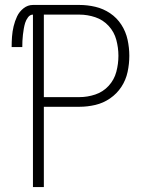

<svg xmlns="http://www.w3.org/2000/svg" viewBox="-20 -755 616 775"><path d="M113 0H157V-324H301Q333 -324 365 -331.5Q397 -339 424.5 -358Q452 -377 470 -404.5Q488 -432 495 -464.5Q502 -497 502 -530Q502 -562 495 -594.5Q488 -627 470 -655Q452 -683 424.5 -701.5Q397 -720 365 -727.5Q333 -735 301 -735H113Q92 -735 75 -721.5Q58 -708 49 -689Q40 -670 35 -649Q30 -628 28.5 -607Q27 -586 27 -565H70Q70 -577 70.5 -589.5Q71 -602 72.5 -614.5Q74 -627 76 -639Q78 -651 81.5 -662.5Q85 -674 93 -685Q101 -696 113 -696ZM157 -363V-696H301Q333 -696 364.5 -685.5Q396 -675 418.5 -650.5Q441 -626 449.5 -594Q458 -562 458 -530Q458 -497 449.5 -465Q441 -433 418.5 -408.5Q396 -384 364.5 -373.5Q333 -363 301 -363Z"/></svg>

Font: Iosevka Sparkle Extralight
Style: Regular
Weight: 200
Designer: Belleve Invis
Foundry: Belleve Invis
Version: Version 4.5.0; ttfautohint (v1.8.3)